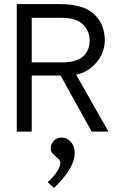

<svg xmlns="http://www.w3.org/2000/svg" viewBox="-20 -643 590 938"><path d="M62 0V-623H272Q387 -623 439.5 -574Q492 -525 492 -445Q492 -408 474.5 -373Q457 -338 425.5 -312.5Q394 -287 352 -278L510 0H428L276 -274H135V0ZM135 -338H280Q352 -338 385 -367Q418 -396 418 -445Q418 -492 385 -524Q352 -556 279 -556H135ZM244 275 213 247Q240 223 257.5 197Q275 171 275 153Q275 141 263 131Q251 121 239.5 110Q228 99 228 83Q228 60 243 44.5Q258 29 283 29Q307 29 326 50Q345 71 345 104Q345 142 319.5 184.5Q294 227 244 275Z"/></svg>

Font: Inconsolata SemiExpanded
Style: Regular
Weight: 400
Width: 6
Monospace: yes
Designer: Raph Levien, Cyreal, Brenton Simpson
Foundry: Raph Levien, Cyreal, Google
Version: Version 3.000; ttfautohint (v1.8.2.53-6de2)